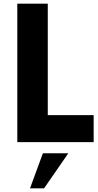

<svg xmlns="http://www.w3.org/2000/svg" viewBox="-20 -770 530 1040"><path d="M238.8 -146.5H487.3V0H73.7V-750H238.8ZM142.6 250 212.4 60.1H350.1L218.8 250Z"/></svg>

Font: Now
Style: Bold
Weight: 700
Designer: Alfredo Marco Pradil
Foundry: Alfredo Marco Pradil
Version: Version 1.002;PS 001.002;hotconv 1.0.88;makeotf.lib2.5.64775